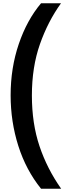

<svg xmlns="http://www.w3.org/2000/svg" viewBox="-20 -886 426 1174"><path d="M45 -303Q45 -471 95 -617.5Q145 -764 231 -866H353Q273 -755 224 -615.5Q175 -476 175 -302Q175 -131 221.5 7.5Q268 146 354 268H231Q139 154 92 6Q45 -142 45 -303Z"/></svg>

Font: Noto Sans Telugu UI ExtraCondensed
Style: Bold
Weight: 700
Width: 2
Designer: Jelle Bosma - Monotype Design Team
Foundry: Monotype Imaging Inc.
Version: Version 2.006